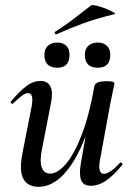

<svg xmlns="http://www.w3.org/2000/svg" viewBox="-20 -707 512 740"><path d="M129 13Q86 13 69.5 -19Q53 -51 67 -119L102 -297Q107 -327 102.5 -337.5Q98 -348 88 -348Q77 -348 63 -337Q49 -326 31 -309Q27 -305 23 -309Q19 -313 23 -317Q55 -355 81.5 -375Q108 -395 136 -395Q164 -395 175 -372.5Q186 -350 174 -297L143 -138Q132 -87 140.5 -62.5Q149 -38 173 -38Q203 -38 235.5 -77Q268 -116 296.5 -191.5Q325 -267 344 -376L360 -375Q340 -257 305 -169.5Q270 -82 225 -34.5Q180 13 129 13ZM330 9Q301 9 292.5 -13Q284 -35 292 -80L344 -376Q348 -394 391 -394Q409 -394 415 -391.5Q421 -389 421 -387Q421 -383 416 -360.5Q411 -338 406 -312L365 -89Q356 -37 381 -37Q391 -37 407 -47.5Q423 -58 442 -79Q445 -83 449.5 -78.5Q454 -74 450 -70Q415 -28 387 -9.5Q359 9 330 9ZM357 -446Q307 -446 307 -496Q307 -518 320.5 -530.5Q334 -543 357 -543Q379 -543 392 -530.5Q405 -518 405 -496Q405 -446 357 -446ZM201 -446Q151 -446 151 -496Q151 -518 164.5 -530.5Q178 -543 201 -543Q223 -543 235.5 -530.5Q248 -518 248 -496Q248 -446 201 -446ZM198 -575Q194 -573 191.5 -578.5Q189 -584 193 -585Q233 -610 266 -636Q299 -662 331 -686Q335 -689 352 -685Q369 -681 388 -673.5Q407 -666 417.5 -659.5Q428 -653 420 -652Q353 -636 301 -617Q249 -598 198 -575Z"/></svg>

Font: Cormorant Garamond Light SemiBold
Style: Italic
Weight: 600
Italic angle: -10°
Version: Version 4.001